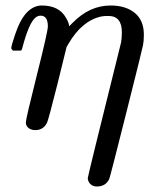

<svg xmlns="http://www.w3.org/2000/svg" viewBox="-20 -462 543 698"><path d="M108 11Q94 11 84 3.5Q74 -4 74 -17Q74 -30 114 -189Q154 -348 154 -366Q154 -405 128 -405Q117 -405 109 -398Q85 -379 61 -287Q61 -286 60 -283.5Q59 -281 58.5 -280.5Q58 -280 57 -279Q56 -278 53.5 -278Q51 -278 49 -278Q47 -278 41 -278H27Q21 -284 21 -287Q21 -295 34 -334Q53 -392 79 -418Q103 -442 132 -442Q195 -442 220 -397Q231 -378 231 -369Q231 -367 232 -367L243 -378Q305 -442 382 -442Q437 -442 470 -415Q503 -388 503 -336Q503 -313 500 -298Q498 -286 439 -51.5Q380 183 377 189Q364 216 332 216Q318 216 309 207.5Q300 199 299 186Q299 179 420 -307Q423 -322 423 -345Q423 -404 374 -404Q356 -404 348 -402Q278 -387 229 -303L222 -291L189 -157Q156 -26 151 -16Q138 11 108 11Z"/></svg>

Font: KaTeX_Math
Style: Italic
Weight: 400
Version: Version 3699957226